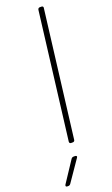

<svg xmlns="http://www.w3.org/2000/svg" viewBox="-204 -736 565 972"><g transform="rotate(-20 78.5 -250.0)"><path d="M61 -10 145 -690Q147 -700 156 -700H165Q170 -700 172.5 -697Q175 -694 174 -690L90 -10Q90 -6 87 -3Q84 0 80 0H70Q61 0 61 -10ZM-29 188 45 76Q50 69 58 69H66Q72 69 74 72.5Q76 76 72 81L-5 193Q-10 200 -17 200H-23Q-29 200 -30.5 196.5Q-32 193 -29 188Z"/></g></svg>

Font: Barlow Semi Condensed Thin
Style: Italic
Weight: 250
Width: 4
Italic angle: -7°
Designer: Jeremy Tribby
Foundry: Tribby Type
Version: Version 1.408